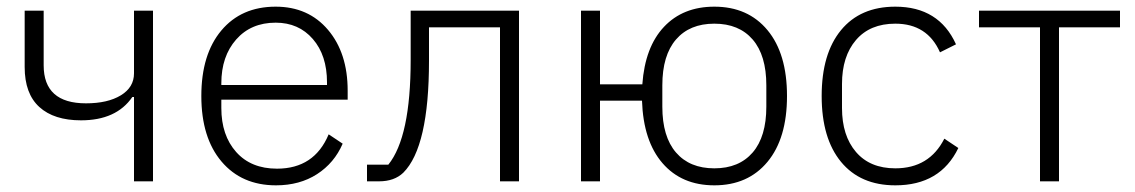

<svg xmlns="http://www.w3.org/2000/svg" viewBox="-20 -544 3406 576"><path d="M382 0V-253H377Q329 -183 223 -183Q142 -183 98 -223Q54 -263 54 -343V-512H111V-348Q111 -234 238 -234Q303 -234 342.5 -258Q382 -282 382 -324V-512H439V0Z M808 12Q705 12 644.5 -59.5Q584 -131 584 -256Q584 -381 644 -452.5Q704 -524 807 -524Q905 -524 964 -454.5Q1023 -385 1023 -272V-245H644V-220Q644 -138 688.5 -88Q733 -38 811 -38Q923 -38 966 -141L1008 -113Q983 -55 931 -21.5Q879 12 808 12ZM807 -476Q733 -476 688.5 -425.5Q644 -375 644 -294V-289H961V-297Q961 -378 918.5 -427Q876 -476 807 -476Z M1081 0V-50H1145Q1212 -133 1212 -364V-512H1537V0H1480V-462H1267V-362Q1267 -103 1190 -26Q1163 0 1117 0Z M2123 12Q2025 12 1967.5 -54.5Q1910 -121 1906 -242H1780V0H1723V-512H1780V-291H1907Q1915 -403 1972 -463.5Q2029 -524 2123 -524Q2224 -524 2282.5 -453.5Q2341 -383 2341 -256Q2341 -129 2282.5 -58.5Q2224 12 2123 12ZM2279 -224V-288Q2279 -378 2238 -425.5Q2197 -473 2123 -473Q2049 -473 2008 -425.5Q1967 -378 1967 -288V-224Q1967 -134 2008 -86.5Q2049 -39 2123 -39Q2197 -39 2238 -86.5Q2279 -134 2279 -224Z M2666 12Q2561 12 2503 -58.5Q2445 -129 2445 -256Q2445 -383 2503 -453.5Q2561 -524 2666 -524Q2797 -524 2848 -411L2800 -387Q2762 -473 2666 -473Q2590 -473 2548 -424Q2506 -375 2506 -292V-220Q2506 -137 2548 -88Q2590 -39 2666 -39Q2768 -39 2813 -128L2855 -100Q2801 12 2666 12Z M3100 0V-462H2917V-512H3340V-462H3157V0Z"/></svg>

Font: IBM Plex Sans Light
Style: Regular
Weight: 300
Designer: Mike Abbink, Paul van der Laan, Pieter van Rosmalen
Foundry: Bold Monday
Version: Version 3.0